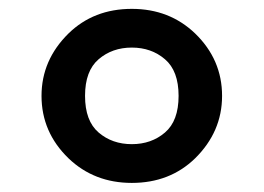

<svg xmlns="http://www.w3.org/2000/svg" viewBox="-20 -767 592 431"><path d="M73.2 -551.8Q73.2 -632.3 133.8 -691.9Q190.4 -747.1 275.9 -747.1Q360.4 -747.1 418 -691.9Q478.5 -633.3 478.5 -551.8Q478.5 -471.2 418 -411.6Q361.3 -356.4 275.9 -356.4Q191.4 -356.4 133.8 -411.6Q73.2 -470.2 73.2 -551.8ZM350.3 -469.5Q380.9 -495.6 380.9 -551.8Q380.9 -607.9 350.3 -634Q319.8 -660.2 275.9 -660.2Q231.9 -660.2 201.4 -634Q170.9 -607.9 170.9 -551.8Q170.9 -495.6 201.4 -469.5Q231.9 -443.4 275.9 -443.4Q319.8 -443.4 350.3 -469.5Z"/></svg>

Font: Nova Round
Style: Book
Weight: 400
Version: Version 2.000